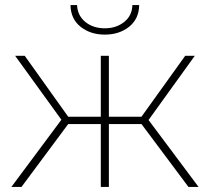

<svg xmlns="http://www.w3.org/2000/svg" viewBox="-20 -740 831 760"><path d="M726 0 540 -249H411V0H379V-249H250L65 0H25L223 -266L40 -519H78L250 -278H379V-519H411V-278H540L713 -519H751L568 -265L766 0ZM395 -603Q338 -603 299 -634Q260 -665 259 -720H285Q287 -678 318 -653Q349 -628 395 -628Q440 -628 471.5 -653Q503 -678 504 -720H531Q530 -665 491 -634Q452 -603 395 -603Z"/></svg>

Font: Montserrat ExtraLight
Style: Regular
Weight: 200
Designer: Julieta Ulanovsky
Foundry: Julieta Ulanovsky
Version: Version 9.000; ttfautohint (v1.8.4.7-5d5b)